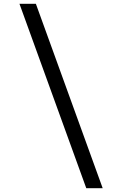

<svg xmlns="http://www.w3.org/2000/svg" viewBox="-20 -843 640 1006"><path d="M432 143 82 -823H168L518 143Z"/></svg>

Font: Iosevka Mono
Style: Regular
Weight: 400
Designer: Belleve Invis
Foundry: Belleve Invis
Version: Version 11.1.1